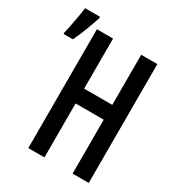

<svg xmlns="http://www.w3.org/2000/svg" viewBox="-228 -889 913 999"><g transform="rotate(30 229.0 -389.0)"><path d="M-42 -615Q-39 -626 -34.5 -648.5Q-30 -671 -25 -697Q-20 -723 -16.5 -745Q-13 -767 -12 -778H78V-769Q66 -733 49 -688Q32 -643 14 -606H-42ZM96 0V-714H193V-413H362V-714H459V0H362V-324H193V0Z"/></g></svg>

Font: Noto Sans Mono ExtraCondensed Medium
Style: Regular
Weight: 500
Width: 2
Designer: Monotype Design Team
Foundry: Monotype Imaging Inc.
Version: Version 2.014